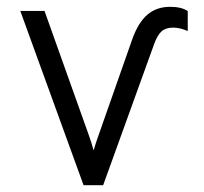

<svg xmlns="http://www.w3.org/2000/svg" viewBox="-20 -543 598 563"><path d="M225 0 39.5 -511H110.5L240.5 -146.5Q244.5 -135 247.8 -124.8Q251 -114.5 254.5 -102Q258 -114.5 261.5 -124.8Q265 -135 269 -146.5L367.5 -427Q385 -476.5 412 -499.8Q439 -523 478.5 -523Q512.5 -523 530.5 -510.5V-452Q507.5 -462 487.5 -462Q466 -462 453.5 -450.8Q441 -439.5 431.5 -412.5L282.5 0Z"/></svg>

Font: Overpass Light
Style: Regular
Weight: 300
Designer: Delve Withrington, Dave Bailey, Thomas Jockin
Foundry: Delve Fonts LLC
Version: Version 4.000; ttfautohint (v1.8.3)